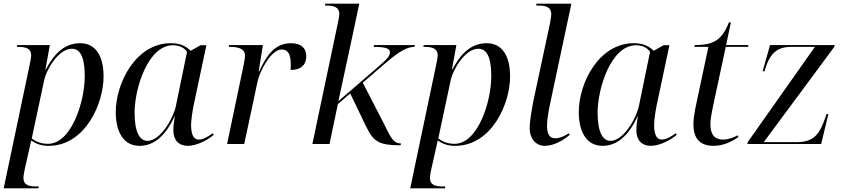

<svg xmlns="http://www.w3.org/2000/svg" viewBox="-26 -780 4570 1040"><path d="M134 -426 -6 240H182L184 230H171C133 230 101 224 101 184C101 169 108 136 110 128L131 35C136 13 138 1 143 -19C171 0 198 10 237 10C437 10 535 -221 535 -365C535 -482 489 -546 408 -546C318 -546 263 -481 222 -403H220L244 -536H67L65 -526H73C111 -526 143 -519 143 -479C143 -473 140 -453 134 -426ZM234 -1C187 -1 162 -19 146 -30L214 -349C226 -402 290 -516 363 -516C422 -516 433 -440 433 -366C433 -230 361 -1 234 -1Z M730 10C810 10 873 -48 920 -151H921C916 -118 913 -100 913 -73C913 -21 943 10 991 10C1041 10 1103 -24 1132 -50L1126 -58C1096 -36 1072 -24 1050 -24C1023 -24 1009 -51 1009 -104C1009 -131 1019 -193 1024 -215L1092 -535H1060L1007 -505C981 -529 953 -546 899 -546C709 -546 601 -329 601 -173C601 -69 641 10 730 10ZM773 -17C733 -17 703 -60 703 -169C703 -302 776 -535 911 -535C942 -535 972 -523 987 -499L927 -207C914 -142 844 -17 773 -17Z M1295 -434 1204 0H1297L1369 -338C1381 -396 1443 -512 1499 -512C1537 -512 1549 -481 1549 -431C1549 -422 1549 -412 1548 -401C1606 -401 1633 -430 1633 -477C1633 -517 1607 -546 1551 -546C1458 -546 1416 -474 1377 -392H1375L1398 -536H1215L1213 -526H1221C1259 -526 1301 -519 1301 -479C1301 -473 1299 -453 1295 -434Z M2137 7H2144L2146 -3C2099 -3 2086 -48 2049 -119L1939 -332L2042 -421C2112 -481 2166 -526 2219 -526L2221 -536H2000L1998 -526C2069 -526 2086 -515 2086 -498C2086 -475 2070 -459 2013 -410L1807 -232C1820 -295 1865 -500 1881 -576L1920 -760H1736L1734 -750H1742C1780 -750 1812 -743 1812 -703C1812 -694 1809 -677 1803 -650L1666 0H1759L1804 -216L1871 -274L1957 -95C1997 -12 2028 6 2137 7Z M2336 -426 2196 240H2384L2386 230H2373C2335 230 2303 224 2303 184C2303 169 2310 136 2312 128L2333 35C2338 13 2340 1 2345 -19C2373 0 2400 10 2439 10C2639 10 2737 -221 2737 -365C2737 -482 2691 -546 2610 -546C2520 -546 2465 -481 2424 -403H2422L2446 -536H2269L2267 -526H2275C2313 -526 2345 -519 2345 -479C2345 -473 2342 -453 2336 -426ZM2436 -1C2389 -1 2364 -19 2348 -30L2416 -349C2428 -402 2492 -516 2565 -516C2624 -516 2635 -440 2635 -366C2635 -230 2563 -1 2436 -1Z M2926 10C2976 10 3031 -24 3060 -50L3055 -58C3030 -42 3005 -31 2983 -31C2948 -31 2937 -55 2937 -104C2937 -131 2948 -193 2953 -215L3069 -760H2880L2878 -750H2890C2928 -750 2960 -743 2960 -703C2960 -697 2958 -677 2954 -658L2865 -242C2857 -203 2843 -126 2843 -85C2843 -33 2873 10 2926 10Z M3238 10C3318 10 3381 -48 3428 -151H3429C3424 -118 3421 -100 3421 -73C3421 -21 3451 10 3499 10C3549 10 3611 -24 3640 -50L3634 -58C3604 -36 3580 -24 3558 -24C3531 -24 3517 -51 3517 -104C3517 -131 3527 -193 3532 -215L3600 -535H3568L3515 -505C3489 -529 3461 -546 3407 -546C3217 -546 3109 -329 3109 -173C3109 -69 3149 10 3238 10ZM3281 -17C3241 -17 3211 -60 3211 -169C3211 -302 3284 -535 3419 -535C3450 -535 3480 -523 3495 -499L3435 -207C3422 -142 3352 -17 3281 -17Z M3839 10C3889 10 3934 -10 3974 -38L3969 -47C3948 -34 3916 -24 3891 -24C3847 -24 3822 -48 3822 -108C3822 -129 3827 -161 3834 -194L3905 -526H4026L4028 -536H3907L3933 -659H3923C3885 -568 3847 -536 3737 -536L3735 -526H3811L3740 -191C3735 -166 3730 -131 3730 -107C3730 -28 3767 10 3839 10Z M4022 0H4422L4461 -162H4451L4443 -139C4412 -49 4380 -10 4286 -10H4111L4493 -526L4495 -536H4145L4105 -394H4115L4118 -404C4144 -491 4184 -526 4258 -526H4388L4024 -10Z"/></svg>

Font: Noto Serif Display
Style: Italic
Weight: 400
Italic angle: -12°
Designer: Monotype Design Team
Foundry: Monotype Imaging Inc.
Version: Version 2.009